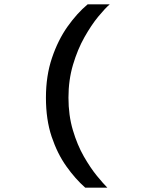

<svg xmlns="http://www.w3.org/2000/svg" viewBox="-20 -732 656 882"><path d="M371.5 130Q326 90 284.8 32Q243.5 -26 217.2 -104.2Q191 -182.5 191 -283.5Q191 -384 218.8 -466Q246.5 -548 290.2 -609.8Q334 -671.5 382.5 -712H484Q463 -694 431.2 -655.5Q399.5 -617 368 -561.2Q336.5 -505.5 315.5 -435Q294.5 -364.5 294.5 -283.5Q294.5 -202 314.8 -134Q335 -66 365.2 -13.2Q395.5 39.5 425.2 75.8Q455 112 473 130Z"/></svg>

Font: Overpass Mono Light SemiBold
Style: Regular
Weight: 600
Monospace: yes
Version: Version 4.000